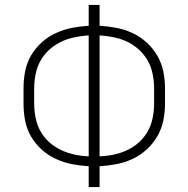

<svg xmlns="http://www.w3.org/2000/svg" viewBox="-20 -755 760 775"><path d="M338 0H382V-84Q416 -86 450 -92.5Q484 -99 515 -113.5Q546 -128 571.5 -151Q597 -174 614.5 -204Q632 -234 639 -267.5Q646 -301 646 -336V-400Q646 -434 639 -467.5Q632 -501 614.5 -531Q597 -561 571.5 -584Q546 -607 515 -621.5Q484 -636 450 -642.5Q416 -649 382 -651V-735H338V-651Q304 -649 270.5 -642.5Q237 -636 205.5 -621.5Q174 -607 148.5 -584Q123 -561 105.5 -531Q88 -501 81.5 -467.5Q75 -434 75 -400V-336Q75 -301 81.5 -267.5Q88 -234 105.5 -204Q123 -174 148.5 -151Q174 -128 205.5 -113.5Q237 -99 270.5 -92.5Q304 -86 338 -84ZM338 -124Q304 -125 270.5 -133.5Q237 -142 207 -160Q177 -178 156 -206Q135 -234 126.5 -267.5Q118 -301 118 -336V-400Q118 -434 126.5 -467.5Q135 -501 156 -529Q177 -557 207 -575.5Q237 -594 270.5 -602Q304 -610 338 -612ZM382 -124V-612Q416 -610 450 -602Q484 -594 513.5 -575.5Q543 -557 564 -529Q585 -501 593.5 -467.5Q602 -434 602 -400V-336Q602 -301 593.5 -267.5Q585 -234 564 -206Q543 -178 513.5 -160Q484 -142 450 -133.5Q416 -125 382 -124Z"/></svg>

Font: Iosevka Sparkle Extralight
Style: Regular
Weight: 200
Designer: Belleve Invis
Foundry: Belleve Invis
Version: Version 4.5.0; ttfautohint (v1.8.3)